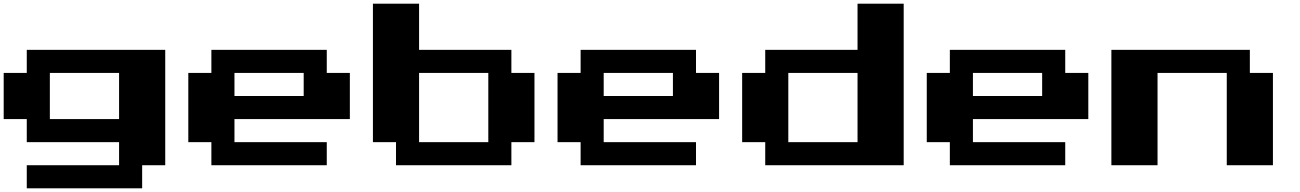

<svg xmlns="http://www.w3.org/2000/svg" viewBox="-20 -1020 7040 1040"><path d="M125 -687.5V-750H500H875V-437.5V-125H812.5H750V-62.5V0H437.5H125V-62.5V-125H375H625V-187.5V-250H375H125V-312.5V-375H62.5H0V-500V-625H62.5H125ZM625 -500V-625H437.5H250V-500V-375H437.5H625Z M1125 -687.5V-750H1437.5H1750V-687.5V-625H1812.5H1875V-500V-375H1562.5H1250V-312.5V-250H1500H1750V-187.5V-125H1437.5H1125V-187.5V-250H1062.5H1000V-437.5V-625H1062.5H1125ZM1625 -562.5V-625H1437.5H1250V-562.5V-500H1437.5H1625Z M2000 -625V-1000H2125H2250V-875V-750H2500H2750V-687.5V-625H2812.5H2875V-437.5V-250H2812.5H2750V-187.5V-125H2437.5H2125V-187.5V-250H2062.5H2000ZM2625 -437.5V-625H2437.5H2250V-437.5V-250H2437.5H2625Z M3125 -687.5V-750H3437.5H3750V-687.5V-625H3812.5H3875V-500V-375H3562.5H3250V-312.5V-250H3500H3750V-187.5V-125H3437.5H3125V-187.5V-250H3062.5H3000V-437.5V-625H3062.5H3125ZM3625 -562.5V-625H3437.5H3250V-562.5V-500H3437.5H3625Z M4625 -875V-1000H4750H4875V-562.5V-125H4500H4125V-187.5V-250H4062.5H4000V-437.5V-625H4062.5H4125V-687.5V-750H4375H4625ZM4625 -437.5V-625H4437.5H4250V-437.5V-250H4437.5H4625Z M5125 -687.5V-750H5437.5H5750V-687.5V-625H5812.5H5875V-500V-375H5562.5H5250V-312.5V-250H5500H5750V-187.5V-125H5437.5H5125V-187.5V-250H5062.5H5000V-437.5V-625H5062.5H5125ZM5625 -562.5V-625H5437.5H5250V-562.5V-500H5437.5H5625Z M6000 -437.5V-750H6375H6750V-687.5V-625H6812.5H6875V-375V-125H6750H6625V-375V-625H6437.5H6250V-375V-125H6125H6000Z"/></svg>

Font: Press Start 2P
Style: Regular
Weight: 500
Monospace: yes
Version: Version 2.14